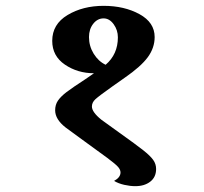

<svg xmlns="http://www.w3.org/2000/svg" viewBox="-20 -620 699 658"><path d="M408 -354 364 -323Q319 -291 307 -280Q295 -269 295 -255Q295 -236 327 -210L388 -166Q447 -124 471 -105Q495 -86 505 -72Q515 -58 515 -41Q515 -13 495 2.5Q475 18 444 18Q426 18 406 13.5Q386 9 371 0Q393 -12 393 -29Q393 -38 385 -47.5Q377 -57 347.5 -79Q318 -101 272 -134L205 -183Q169 -211 169 -242Q169 -261 178.5 -275Q188 -289 207.5 -304Q227 -319 279 -353L302 -369Q246 -369 202.5 -398.5Q159 -428 159 -480Q159 -537 211.5 -568.5Q264 -600 335 -600Q406 -600 458 -571.5Q510 -543 510 -493Q510 -456 486.5 -424Q463 -392 408 -354ZM285 -493Q285 -462 301 -436Q317 -410 342 -398Q384 -434 384 -492Q384 -517 369.5 -537Q355 -557 335 -557Q314 -557 299.5 -538.5Q285 -520 285 -493Z"/></svg>

Font: Arya
Style: Bold
Weight: 700
Designer: Eduardo Rodriguez Tunni, Modular Infotech
Foundry: Eduardo Rodriguez Tunni, Modular Infotech
Version: Version 1.002